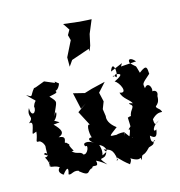

<svg xmlns="http://www.w3.org/2000/svg" viewBox="-122 -927 1008 1073"><g transform="rotate(-15 381.5 -390.0)"><path d="M40 -276C36 -224 9 -216 52 -219C9 -223 56 -232 68 -185C63 -134 75 -121 48 -143C65 -160 80 -121 49 -124C86 -58 47 -49 68 -104C54 -43 72 -77 115 -50C78 -17 155 10 125 -4C160 -49 162 -29 152 1C169 13 184 -21 224 2C232 -11 203 -11 214 1C272 48 257 4 289 2C294 -23 333 19 319 -38C293 -34 313 -48 376 4C318 -65 371 -11 388 -65C338 -41 382 -48 360 -113C407 -91 393 -45 378 -83C408 -69 428 -79 439 -6C419 9 451 -31 437 -12C428 -39 448 -1 499 36C486 48 530 7 498 -3C574 49 561 -7 568 31C583 -19 575 26 625 -28C658 -37 656 -41 659 -55C690 -74 637 -18 647 -90C676 -64 685 -77 691 -114C665 -97 676 -139 718 -160C695 -143 688 -133 687 -174C736 -225 761 -180 740 -216C695 -254 745 -225 745 -293C761 -327 725 -331 719 -323C738 -326 717 -394 689 -353C686 -382 675 -375 733 -425C730 -456 735 -484 684 -444C666 -506 682 -468 643 -512C636 -534 654 -542 680 -511L591 -505L601 -522L530 -492C551 -555 568 -486 552 -453C525 -485 528 -445 550 -471C582 -467 591 -460 535 -433C561 -422 595 -347 545 -366C554 -328 592 -313 602 -289C602 -289 567 -303 587 -286C616 -266 560 -253 576 -201C592 -203 593 -235 554 -219C555 -150 562 -178 540 -153C552 -156 550 -148 527 -95C557 -128 565 -69 517 -141C489 -71 517 -132 515 -146C461 -152 434 -124 466 -143C423 -144 425 -142 480 -184C458 -200 431 -228 437 -260L431 -301L447 -342L435 -395L481 -446L401 -427L358 -414L293 -430L314 -335L348 -357L295 -320L339 -236C317 -252 322 -166 336 -157C345 -171 281 -171 336 -131C308 -154 265 -150 284 -125C305 -136 286 -74 260 -85C253 -109 212 -90 197 -131C173 -133 207 -115 214 -119C176 -185 221 -138 184 -174C162 -167 212 -210 152 -213C194 -228 177 -254 143 -289C183 -295 192 -285 152 -309C179 -328 183 -382 159 -331C192 -416 203 -400 161 -446C211 -458 221 -452 180 -491C193 -451 220 -469 232 -503C199 -532 211 -515 219 -497L213 -511L154 -536L93 -513C91 -497 125 -523 90 -514C57 -474 76 -465 37 -488C101 -419 80 -464 64 -415C71 -379 34 -356 34 -414C7 -361 54 -366 12 -331C56 -345 1 -257 23 -270ZM366 -779 350 -751 358 -720 314 -632V-578L337 -611L442 -647L443 -632L455 -662L469 -726L501 -803L477 -804L431 -807L340 -818Z"/></g></svg>

Font: Asimov Aggro
Style: Condensed
Weight: 500
Designer: Google
Version: Version 2.000980; 2014